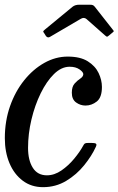

<svg xmlns="http://www.w3.org/2000/svg" viewBox="-22 -764 490 794"><path d="M399.5 -404.5Q399.5 -361 378.2 -344.2Q357 -327.5 331.5 -327.5Q310.5 -327.5 292.8 -340.2Q275 -353 275 -380.5Q275 -406 286.8 -418.8Q298.5 -431.5 310.2 -439.2Q322 -447 322.5 -457Q322.5 -466 306.8 -477Q291 -488 266 -488Q232 -488 201.2 -457.8Q170.5 -427.5 146.2 -378Q122 -328.5 108 -269.5Q94 -210.5 94 -152.5Q94 -101 113.8 -70Q133.5 -39 172 -39Q203 -39 232.2 -59.2Q261.5 -79.5 285 -108Q308.5 -136.5 322 -161.5Q325.5 -168.5 329.2 -170.8Q333 -173 344.5 -173H355Q370 -173 374.5 -170Q379 -167 374.5 -157Q357.5 -119.5 326.2 -80.8Q295 -42 251.8 -16Q208.5 10 156 10Q107.5 10 72 -16.8Q36.5 -43.5 17.2 -89.2Q-2 -135 -2 -192.5Q-2 -263.5 19.5 -324.8Q41 -386 78 -432Q115 -478 161.5 -504Q208 -530 258 -530Q310 -530 341 -510.5Q372 -491 385.8 -462Q399.5 -433 399.5 -404.5ZM168 -615 160.5 -627Q156 -632.5 156.8 -634.5Q157.5 -636.5 164 -642L278 -736Q288.5 -744.5 306 -744.5H348.5Q358.5 -744.5 362.5 -742.5Q366.5 -740.5 370 -736L445.5 -640Q448.5 -636.5 448.5 -635Q448.5 -633.5 443.5 -629.5L429 -617.5Q422.5 -612 420.5 -612.2Q418.5 -612.5 413 -617L336 -685Q325 -694.5 311 -685.5L185.5 -612Q175.5 -605.5 168 -615Z"/></svg>

Font: Besley* Narrow
Style: Italic
Weight: 400
Width: 4
Italic angle: -13°
Designer: Owen Earl
Foundry: indestructible type*
Version: Version 3.000; ttfautohint (v1.8.3)